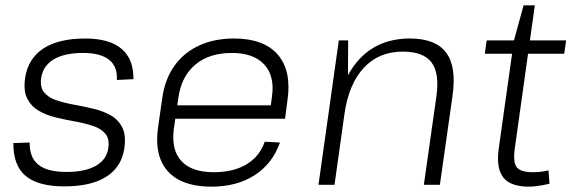

<svg xmlns="http://www.w3.org/2000/svg" viewBox="-20 -691 2137 718"><path d="M221 6Q122 6 75.5 -33.5Q29 -73 30 -156L91 -158Q90 -102 123.5 -75Q157 -48 229 -48Q298 -48 338.5 -71Q379 -94 385 -137Q390 -172 374 -191Q358 -210 328 -220Q298 -230 262 -236.5Q226 -243 190 -251.5Q154 -260 125.5 -276.5Q97 -293 82 -322Q67 -351 74 -400Q85 -472 142 -509.5Q199 -547 299 -547Q389 -547 434.5 -508.5Q480 -470 479 -395L417 -392Q420 -442 388 -467.5Q356 -493 291 -493Q221 -493 181 -469Q141 -445 134 -400Q129 -365 145 -345.5Q161 -326 191 -316Q221 -306 257 -299.5Q293 -293 329 -284.5Q365 -276 393.5 -260Q422 -244 437 -215Q452 -186 445 -137Q435 -67 378 -30.5Q321 6 221 6Z M771 7Q697 7 649 -18.5Q601 -44 581 -93.5Q561 -143 571 -214L587 -326Q597 -395 632 -444.5Q667 -494 724 -520.5Q781 -547 855 -547Q967 -547 1019 -486.5Q1071 -426 1055 -316L1046 -247H624L631 -297H1004L990 -277L997 -330Q1008 -407 968 -450Q928 -493 847 -493Q762 -493 710 -449Q658 -405 647 -325L630 -209Q620 -130 658.5 -88.5Q697 -47 779 -47Q853 -47 902 -76.5Q951 -106 970 -161L1027 -158Q999 -79 932.5 -36Q866 7 771 7Z M1612 -331Q1624 -418 1593.5 -458Q1563 -498 1486 -498Q1397 -498 1340.5 -437.5Q1284 -377 1268 -264L1226 -199L1236 -264Q1257 -401 1328 -474Q1399 -547 1513 -547Q1609 -547 1648.5 -494Q1688 -441 1672 -331L1625 0H1565ZM1247 -540H1282L1281 -357L1231 0H1171Z M1958 7Q1889 7 1862 -27.5Q1835 -62 1845 -135L1902 -540L1938 -671H1980L1905 -135Q1898 -84 1912.5 -65.5Q1927 -47 1973 -47Q1987 -47 2001.5 -48.5Q2016 -50 2031 -54L2035 -4Q2023 -1 2009.5 1.5Q1996 4 1983 5.5Q1970 7 1958 7ZM1800 -540H2097L2090 -490H1793Z"/></svg>

Font: Pathway Extreme 8pt Thin
Style: Italic
Weight: 100
Italic angle: -8°
Designer: Eduardo Rodriguez Tunni
Foundry: Eduardo Rodriguez Tunni
Version: Version 1.000